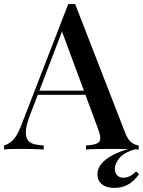

<svg xmlns="http://www.w3.org/2000/svg" viewBox="-30 -732 701 940"><path d="M338 -712 582 -84Q596 -47 614.5 -34Q633 -21 649 -20V0Q625 -2 592.5 -2.5Q560 -3 527 -3Q485 -3 449 -2.5Q413 -2 391 0V-20Q442 -22 455.5 -37.5Q469 -53 449 -104L269 -590L285 -608L119 -174Q101 -129 97.5 -99Q94 -69 102.5 -52Q111 -35 132 -28Q153 -21 184 -20V0Q154 -2 123.5 -2.5Q93 -3 66 -3Q42 -3 23.5 -2.5Q5 -2 -10 0V-20Q11 -25 32 -45Q53 -65 72 -113L304 -712Q312 -712 321 -712Q330 -712 338 -712ZM443 -288V-268H145L155 -288ZM637 -3Q577 14 554.5 42Q532 70 532 95Q532 114 543 126Q554 138 574 138Q593 138 609.5 128.5Q626 119 636 107L651 120Q627 155 597 171.5Q567 188 530 188Q491 188 469 170Q447 152 447 122Q447 82 487 50Q527 18 599 -3Z"/></svg>

Font: Playfair Display Medium
Style: Regular
Weight: 500
Designer: Claus Eggers Sørensen
Foundry: Claus Eggers Sørensen
Version: Version 1.203